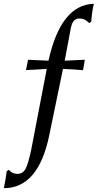

<svg xmlns="http://www.w3.org/2000/svg" viewBox="-20 -725 539 1006"><path d="M127 -412 234 -407Q299 -701 472 -705Q463 -673 458 -612L448 -604L430 -619Q416 -628 395.5 -628Q375 -628 364 -612.5Q353 -597 347 -556L319 -407Q397 -410 424 -412Q423 -400 415 -357Q381 -361 310 -364L238 -16Q181 261 0 261Q10 215 15 172L26 165Q44 186 71.5 186Q99 186 113.5 160.5Q128 135 145 52L225 -364Q152 -359 116 -358Q117 -361 127 -412Z"/></svg>

Font: GFS Didot
Style: Regular
Weight: 400
Designer: Takis Katsoulidis and George D. Matthiopoulos
Foundry: Takis Katsoulidis and George D. Matthiopoulos
Version: Version 1.0